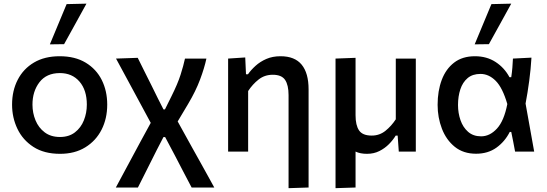

<svg xmlns="http://www.w3.org/2000/svg" viewBox="-20 -810 2924 1026"><path d="M301 12Q215.5 12 158.5 -25Q101.5 -62 73 -121.8Q44.5 -181.5 44.5 -251Q44.5 -325.5 74.8 -384Q105 -442.5 161.8 -476Q218.5 -509.5 299 -509.5Q381 -509.5 437.8 -475.2Q494.5 -441 523.8 -382.5Q553 -324 553 -251Q553 -176.5 522.8 -117Q492.5 -57.5 436 -22.8Q379.5 12 301 12ZM300.5 -78Q348.5 -78 380.5 -102.8Q412.5 -127.5 428.2 -167Q444 -206.5 444 -251Q444 -328.5 404.8 -374Q365.5 -419.5 300 -419.5Q228.5 -419.5 191 -370.8Q153.5 -322 153.5 -251Q153.5 -206.5 169.8 -167Q186 -127.5 218.8 -102.8Q251.5 -78 300.5 -78ZM246.5 -573Q291 -679.5 336 -788L442 -790.5Q411.5 -735 382 -681.5Q352 -627.5 322.5 -574Z M599 192Q622 148.5 656.5 85Q691 21.5 731.5 -54.5L785.5 -153.5L730.5 -255.5Q698.5 -315 665.2 -376.5Q632 -438 600 -497L716 -501Q731.5 -469.5 751.8 -428.8Q772 -388 791.5 -349.5Q811 -310.5 823.5 -284.5L853.5 -225.5H861.5L896 -295Q929.5 -362 945 -410.8Q960.5 -459.5 968.5 -497H1083Q1072.5 -447.5 1049.2 -385.2Q1026 -323 985.5 -255L929.5 -161L1007.5 -20Q1034.5 28 1054.5 64.2Q1074.5 100.5 1091.5 131Q1108 161.5 1125 192H1004Q981.5 149.5 959.8 107.8Q938 66 915.5 22.5L862.5 -77.5H853.5L818.5 -10Q784.5 57.5 760 106.5Q735.5 155.5 717 192Z M1522 195.5V-301.5Q1522 -355.5 1503.5 -383Q1485 -410.5 1437.5 -410.5Q1394 -410.5 1361.8 -385Q1329.5 -359.5 1306 -323.5V0H1199V-497L1290.5 -503L1294.5 -413H1305Q1321 -436 1345.5 -458.2Q1370 -480.5 1403.2 -495Q1436.5 -509.5 1479 -509.5Q1555 -509.5 1592 -464.5Q1629 -419.5 1629 -332.5V192Z M1773 195.5V-497L1880 -501V-194Q1880 -140.5 1898.8 -113Q1917.5 -85.5 1966.5 -85.5Q2008 -85.5 2039.8 -111Q2071.5 -136.5 2095 -172.5V-497H2202V0H2111Q2109.5 -21 2108 -42.5L2105 -85.5H2094.5Q2080.5 -62 2058.5 -39.8Q2036.5 -17.5 2007.2 -2.8Q1978 12 1941 12Q1905 12 1880 0V192Z M2524 11.5Q2456 11.5 2410.2 -25.5Q2364.5 -62.5 2341.5 -122.2Q2318.5 -182 2318.5 -250Q2318.5 -324 2340.5 -382.8Q2362.5 -441.5 2406.8 -475.5Q2451 -509.5 2518 -509.5Q2581 -509.5 2628.2 -478.8Q2675.5 -448 2702.5 -397.5H2712Q2716 -424 2718 -449Q2720 -474 2721 -497L2820 -502Q2816.5 -441.5 2808 -377.8Q2799.5 -314 2788.5 -256.5L2811.5 -128.5Q2823 -64 2834.5 0H2732.5L2722.5 -53Q2717 -79 2712 -105H2704Q2678 -53.5 2632.8 -21Q2587.5 11.5 2524 11.5ZM2551 -81.5Q2597.5 -81.5 2635.5 -122.8Q2673.5 -164 2691 -254Q2665.5 -341.5 2628.8 -378.2Q2592 -415 2547.5 -415Q2505.5 -415 2479 -392.8Q2452.5 -370.5 2440 -332.8Q2427.5 -295 2427.5 -249Q2427.5 -206 2440.8 -167.8Q2454 -129.5 2481.5 -105.5Q2509 -81.5 2551 -81.5ZM2516.5 -573Q2561 -679.5 2606 -788L2712 -790.5Q2681.5 -735 2652 -681.5Q2622 -627.5 2592.5 -574Z"/></svg>

Font: Heraclito Medium
Style: Regular
Weight: 500
Designer: Kostas Bartsokas (font) & Cristiano Sobral (main changes)
Foundry: Kostas Bartsokas (font) & Cristiano Sobral (main changes)
Version: Version 1.00;July 8, 2020;FontCreator 13.0.0.2655 64-bit